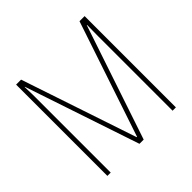

<svg xmlns="http://www.w3.org/2000/svg" viewBox="-177 -888 1062 1062"><g transform="rotate(-45 354.0 -357.0)"><path d="M337 0H370L595 -670H597C596 -618 596 -595 596 -583V0H622V-714H582L355 -37H352L125 -714H86V0H112V-584C112 -599 112 -619 110 -671H112Z"/></g></svg>

Font: Noto Sans Arabic UI Cn Th
Style: Regular
Weight: 100
Width: 3
Designer: Monotype Design Team, Nadine Chahine and Nizar Qandah
Foundry: Monotype Imaging Inc.
Version: Version 2.010